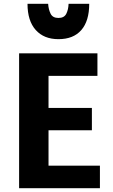

<svg xmlns="http://www.w3.org/2000/svg" viewBox="-20 -977 591 1005"><path d="M286 -772Q364 -772 405.5 -819.5Q447 -867 447 -957H339Q338 -927 327 -905Q316 -883 286 -883Q256 -883 245 -905Q234 -927 232 -957H124Q124 -868 167 -820Q210 -772 286 -772ZM503 8V-110H234V-295H461V-412H234V-580H490V-698H80V8Z"/></svg>

Font: Repo Bold
Style: Bold
Weight: 700
Designer: Stefan Peev
Foundry: Context Ltd
Version: Version 1.502